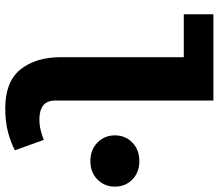

<svg xmlns="http://www.w3.org/2000/svg" viewBox="-70 -731 818 718"><g transform="rotate(90 339.0 -372.0)"><path d="M355.9 -761V-171.3Q355.9 -138.5 374.6 -124.4Q393.3 -110.3 426.2 -110.3Q447.2 -110.3 466.7 -115.1Q486.2 -120 503.1 -126.7L542.1 -18.5Q514.4 -4.1 475.4 6.7Q436.4 17.4 384.6 17.4Q286.2 17.4 240 -39.2Q193.8 -95.9 193.8 -191.3V-650.3H33.3V-761ZM582.6 -484.1Q624.6 -484.1 651.3 -457.9Q677.9 -431.8 677.9 -392.8Q677.9 -353.8 651.3 -327.4Q624.6 -301 582.6 -301Q540 -301 513.1 -327.4Q486.2 -353.8 486.2 -392.8Q486.2 -431.8 513.1 -457.9Q540 -484.1 582.6 -484.1Z"/></g></svg>

Font: FiraCode Nerd Font
Style: Bold
Weight: 700
Designer: Carrois Corporate, Edenspiekermann AG, Nikita Prokopov
Foundry: Carrois Corporate, Edenspiekermann AG, Nikita Prokopov
Version: Version 6.002;Nerd Fonts 2.1.0